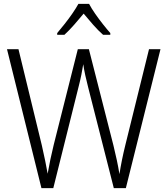

<svg xmlns="http://www.w3.org/2000/svg" viewBox="-20 -967 860 987"><path d="M805 -714 627 0H565L433 -519Q425 -550 418.5 -579.5Q412 -609 408 -637Q404 -612 398.5 -584Q393 -556 385 -525L254 0H193L16 -714H75L195 -220Q205 -176 212.5 -139.5Q220 -103 225 -74Q231 -109 239 -147.5Q247 -186 256 -222L380 -714H437L563 -220Q573 -179 580.5 -144Q588 -109 594 -72Q605 -143 624 -220L746 -714ZM438 -947Q450 -924 469.5 -896Q489 -868 510 -841.5Q531 -815 547 -797V-788H510Q485 -810 459 -839.5Q433 -869 410 -897Q387 -869 361 -839.5Q335 -810 311 -788H274V-797Q291 -817 312 -843.5Q333 -870 352 -897.5Q371 -925 383 -947Z"/></svg>

Font: Noto Sans Tamil SemiCondensed Light
Style: Regular
Weight: 300
Width: 4
Designer: Jelle Bosma - Monotype Design Team
Foundry: Monotype Imaging Inc.
Version: Version 2.004; ttfautohint (v1.8.4.7-5d5b)